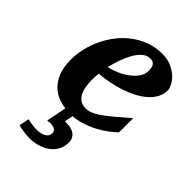

<svg xmlns="http://www.w3.org/2000/svg" viewBox="-216 -591 913 913"><g transform="rotate(45 240.0 -134.5)"><path d="M305.7 112.8Q305.7 142.1 293 164.3Q280.3 186.5 259.5 201.2Q238.8 215.8 212.9 223.4Q187 231 160.6 231Q145 231 130.9 229.5Q116.7 228 105.5 225.6Q92.8 223.6 81.5 220.2L91.8 169.9Q102.5 172.4 113.3 174.3Q122.6 175.8 133.3 177Q144 178.2 153.8 178.2Q163.6 178.2 174.8 176.5Q186 174.8 195.8 170.4Q205.6 166 212.2 158Q218.8 149.9 218.8 137.2Q218.8 123 207.8 116.5Q196.8 109.9 181.6 109.9Q179.2 109.9 175.3 110.1Q171.4 110.4 167.5 110.8L158.7 111.8L178.7 9.8Q163.6 7.8 148.9 3.9Q116.7 -4.4 91.1 -25.4Q65.4 -46.4 49.3 -82.3Q33.2 -118.2 33.2 -173.8Q33.2 -211.9 42.7 -251Q52.2 -290 69.8 -326.2Q87.4 -362.3 112.8 -394Q138.2 -425.8 170.2 -449.2Q202.1 -472.7 240.2 -486.3Q278.3 -500 320.8 -500Q357.4 -500 384.3 -487.8Q411.1 -475.6 428.7 -458.7Q446.3 -441.9 454.6 -424.1Q462.9 -406.2 462.9 -395Q462.9 -368.7 450.9 -346.2Q439 -323.7 418 -305.2Q397 -286.6 368.9 -271.7Q340.8 -256.8 308.8 -246.1Q276.9 -235.4 242.4 -228.5Q208 -221.7 174.8 -219.2Q173.8 -210 172.9 -198.2Q171.9 -186.5 171.9 -178.2Q171.9 -152.3 175.8 -130.4Q179.7 -108.4 188.5 -92.3Q197.3 -76.2 211.7 -67.1Q226.1 -58.1 247.1 -58.1Q263.2 -58.1 279.8 -64.5Q296.4 -70.8 318.4 -85.7Q340.3 -100.6 369.6 -125Q398.9 -149.4 439.9 -185.1V-89.8Q425.3 -75.7 401.9 -57.9Q378.4 -40 348.6 -24.4Q318.8 -8.8 284.7 1.5Q257.8 9.8 229.5 11.7L220.7 54.2Q222.2 54.7 224.1 54.7Q226.6 55.2 234.9 55.2Q250 55.2 262.9 58.6Q275.9 62 285.4 69.1Q294.9 76.2 300.3 87.2Q305.7 98.1 305.7 112.8ZM333 -396Q333 -404.8 331.8 -413.3Q330.6 -421.9 326.9 -428.7Q323.2 -435.5 316.2 -439.7Q309.1 -443.8 297.9 -443.8Q274.4 -443.8 256.1 -427.2Q237.8 -410.6 223.6 -385Q209.5 -359.4 199.2 -328.9Q189 -298.3 182.1 -271Q208 -276.9 234.9 -288.6Q261.7 -300.3 283.4 -316.7Q305.2 -333 319.1 -353Q333 -373 333 -396Z"/></g></svg>

Font: Charis SIL Afr
Style: Bold Italic
Weight: 700
Italic angle: -11°
Foundry: SIL International
Version: Version 5.000